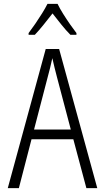

<svg xmlns="http://www.w3.org/2000/svg" viewBox="-20 -967 540 987"><path d="M20 0 215 -715H284L480 0H424L357 -251H142L77 0ZM225 -570 155 -301H344L273 -570Q267 -594 260.5 -619Q254 -644 249 -668Q239 -621 225 -570ZM127 -797Q143 -818 161.5 -845Q180 -872 196.5 -898.5Q213 -925 224 -947H276Q287 -924 304.5 -896Q322 -868 340.5 -841.5Q359 -815 373 -797V-788H342Q319 -811 295.5 -840.5Q272 -870 250 -898Q229 -871 204.5 -840.5Q180 -810 159 -788H127Z"/></svg>

Font: Noto Sans Mono ExtraCondensed Light
Style: Regular
Weight: 300
Width: 2
Designer: Monotype Design Team
Foundry: Monotype Imaging Inc.
Version: Version 2.014; ttfautohint (v1.8.4.7-5d5b)